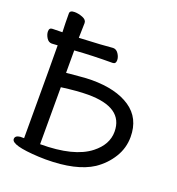

<svg xmlns="http://www.w3.org/2000/svg" viewBox="-132 -818 868 943"><g transform="rotate(20 302.0 -346.5)"><path d="M160.2 -43Q336.9 -43 418.9 -107.9Q482.9 -158.2 482.9 -225.1Q482.9 -352.1 298.8 -352.1Q243.2 -352.1 160.2 -340.8ZM210.9 18.1 173.8 17.1Q29.8 9.8 29.8 -22.9Q29.8 -41 56.2 -43.9H76.2Q76.2 -502.9 75.2 -528.8L44.9 -526.9Q27.8 -526.9 17.3 -543.9Q6.8 -561 6.8 -577.1Q6.8 -596.2 23.9 -596.2L75.2 -597.2Q73.2 -643.1 73.2 -694.8Q73.2 -710.9 98.1 -710.9Q118.2 -710.9 140.1 -702.4Q162.1 -693.8 162.1 -676.8L160.2 -599.1Q290 -605 335.9 -609.9Q353 -609.9 364 -593Q375 -576.2 375 -560.1Q375 -540 357.9 -540Q252.9 -540 160.2 -533.2V-416Q185.1 -418 225.1 -421.9Q265.1 -425.8 292 -425.8Q418.9 -425.8 492.4 -376Q565.9 -326.2 565.9 -228Q565.9 -169.9 535.4 -120.4Q504.9 -70.8 455.1 -37.1Q370.1 18.1 210.9 18.1Z"/></g></svg>

Font: LXGW WenKai Screen
Style: Regular
Weight: 400
Designer: LXGW / Fontworks Inc.
Foundry: LXGW / Fontworks Inc.
Version: Version 1.510;January 18,2025